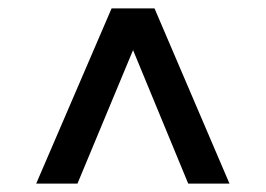

<svg xmlns="http://www.w3.org/2000/svg" viewBox="-20 -578 631 456"><path d="M66 -142H164L296 -459L427 -142H525L347 -558H245Z"/></svg>

Font: Chess Sans SemiBold
Style: Regular
Weight: 600
Designer: Wolf Bōese
Foundry: Wolf Bōese
Version: Version 7.223;Glyphs 3.3 (3306)